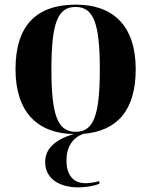

<svg xmlns="http://www.w3.org/2000/svg" viewBox="-20 -569 653 829"><path d="M318 240C350 240 388 234 409 224V213C387 219 366 222 350 222C297 222 267 188 267 124C267 64 294 26 339 9C488 -3 566 -95 566 -270C566 -458 468 -549 308 -549C136 -549 47 -458 47 -270C47 -85 142 7 298 10C200 39 175 86 175 131C175 200 233 240 318 240ZM307 0C229 0 202 -70 202 -270C202 -469 229 -539 306 -539C384 -539 411 -469 411 -270C411 -70 384 0 307 0Z"/></svg>

Font: Noto Serif Display
Style: Bold
Weight: 700
Designer: Monotype Design Team
Foundry: Monotype Imaging Inc.
Version: Version 2.009